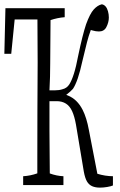

<svg xmlns="http://www.w3.org/2000/svg" viewBox="-33 -774 545 873"><path d="M72.3 27.3Q105 25.4 136.7 14.2Q136.7 -2.9 136.7 -19Q136.7 -35.2 136.7 -50.8Q136.7 -269 138.2 -489.7Q137.7 -640.1 137.2 -685.5H33.7Q25.9 -610.4 18.1 -529.3H-13.2Q-10.7 -636.2 -8.3 -736.8H261.2Q261.2 -720.7 261.2 -695.8Q229 -693.4 196.8 -682.6Q195.3 -558.6 195.3 -485.8Q195.3 -425.3 191.9 -363.3H196.8H217.3Q236.3 -363.3 251 -368.2Q271 -373 282 -390.1Q293 -407.2 303 -438.7Q313 -470.2 322.8 -522Q342.3 -615.2 358.4 -663.6Q376 -711.9 393.3 -731Q410.6 -750 429.7 -754.4Q439 -753.4 446.8 -745.1Q454.1 -736.8 458 -722.9Q461.9 -709 461.9 -694.3Q461.9 -672.9 450.7 -650.9Q440.4 -630.9 417 -630.9Q402.3 -630.9 386.7 -635.7L379.9 -637.7Q369.6 -609.9 362.3 -581.1Q352.1 -541 341.8 -497.1Q331.1 -448.2 320.6 -417.7Q310.1 -387.2 298.8 -370.1Q286.1 -356.4 274.9 -348.1Q271.5 -345.2 268.1 -342.8Q272 -340.8 276.4 -339.4Q318.4 -322.3 342.8 -274.4Q360.8 -239.3 371.1 -183.1Q390.6 -80.1 409.7 16.1Q444.8 26.9 480.5 27.3Q480.5 53.2 480.5 69.3Q471.7 73.2 454.3 76.2Q437 79.1 421.9 79.1Q400.4 79.1 385.7 72.5Q371.1 65.9 362.3 50.8Q353.5 35.6 348.1 6.3Q330.6 -95.2 312.5 -207Q305.7 -245.1 294.9 -268.6Q284.2 -292 266.6 -303Q249 -314 224.6 -314H191.9Q191.9 -242.2 191.9 -180.7Q191.9 -109.9 193.4 14.6Q224.1 25.9 255.4 27.3Q255.4 52.2 255.4 67.4H72.3Q72.3 52.2 72.3 27.3Z"/></svg>

Font: Scarab Serif
Style: Condensed-Light
Weight: 300
Designer: John Roberts
Foundry: Scarab
Version: 1.0